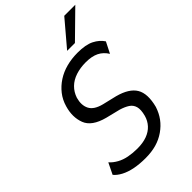

<svg xmlns="http://www.w3.org/2000/svg" viewBox="-272 -1022 1131 1131"><g transform="rotate(-45 293.5 -457.0)"><path d="M241 9Q192 9 151 1Q110 -7 80 -23Q50 -39 34 -59L68 -129Q87 -108 114 -93Q141 -78 175 -71.5Q209 -65 247 -65Q293 -65 327 -77.5Q361 -90 383 -114Q405 -138 414 -171Q425 -213 418 -238Q411 -263 389.5 -277Q368 -291 335 -301L246 -323Q150 -348 127.5 -407.5Q105 -467 126 -538Q138 -580 163.5 -612.5Q189 -645 224.5 -668Q260 -691 303.5 -702.5Q347 -714 397 -714Q464 -714 502.5 -694.5Q541 -675 562 -643L527 -574Q506 -608 473.5 -624Q441 -640 391 -640Q345 -640 307 -627.5Q269 -615 243.5 -590Q218 -565 206 -529Q192 -479 210 -443.5Q228 -408 288 -393L376 -372Q462 -349 491 -300Q520 -251 497 -162Q484 -122 461.5 -91.5Q439 -61 405.5 -37.5Q372 -14 331.5 -2.5Q291 9 241 9ZM361 -765 495 -923H587L426 -765Z"/></g></svg>

Font: Nunito Sans 7pt Condensed
Style: Italic
Weight: 400
Width: 3
Italic angle: -9°
Designer: Vernon Adams
Foundry: Vernon Adams
Version: Version 3.101;gftools[0.9.27]